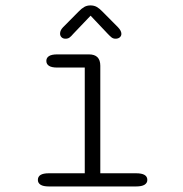

<svg xmlns="http://www.w3.org/2000/svg" viewBox="-20 -672 659 692"><path d="M156 0Q136 0 126.2 -6.2Q116.5 -12.5 116.5 -23.5Q116.5 -35.5 126.2 -41.5Q136 -47.5 156 -47.5H285.5V-428.5H186.5Q166 -428.5 156.5 -434.8Q147 -441 147 -452.5Q147 -463.5 156.5 -469.8Q166 -476 186.5 -476H300.5Q341.5 -476 341.5 -435V-47.5H470.5Q491 -47.5 501 -41.5Q511 -35.5 511 -23.5Q511 -12.5 501 -6.2Q491 0 470.5 0ZM405.5 -573.5Q417.5 -561 417.5 -550Q417.5 -542.5 411.8 -537.5Q406 -532.5 396.5 -532.5Q388 -532.5 382 -537.2Q376 -542 368 -550.5L306.5 -615.5L244.5 -550.5Q236.5 -541 230.8 -536.8Q225 -532.5 216 -532.5Q207 -532.5 201.8 -537.8Q196.5 -543 196.5 -551Q196.5 -562.5 207 -573.5L263 -630Q274 -641.5 283.8 -647Q293.5 -652.5 306 -652.5Q319 -652.5 328.8 -647Q338.5 -641.5 349.5 -630Z"/></svg>

Font: Sono Monospace Light
Style: Regular
Weight: 300
Version: Version 2.112